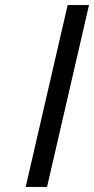

<svg xmlns="http://www.w3.org/2000/svg" viewBox="-20 -735 370 755"><path d="M246 -715H330L165 0H81Z"/></svg>

Font: Panefresco 500wt
Style: Italic
Weight: 700
Foundry: Campivisivi & Chank Co
Version: Version 1.000